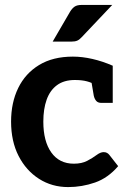

<svg xmlns="http://www.w3.org/2000/svg" viewBox="-20 -752 520 780"><path d="M257 8Q191 8 138.5 -25.5Q86 -59 55.5 -118.5Q25 -178 25 -258Q25 -335 54 -394.5Q83 -454 139 -488Q195 -522 276 -522Q314 -522 355.5 -512.5Q397 -503 438 -485V-412L374 -404Q354 -416 333.5 -421.5Q313 -427 284 -427Q240 -427 211.5 -406Q183 -385 169.5 -347Q156 -309 156 -258Q156 -178 188.5 -132.5Q221 -87 280 -87Q312 -87 334 -98.5Q356 -110 372 -122Q388 -134 401 -134Q409 -134 414.5 -131Q420 -128 424 -123L460 -77Q419 -29 366 -10.5Q313 8 257 8ZM349 -434 438 -412V-334H392Q378 -334 371 -342Q364 -350 361 -363ZM194 -583 265 -705Q273 -718 283 -725Q293 -732 313 -732H436L312 -601Q303 -591 294 -587Q285 -583 270 -583Z"/></svg>

Font: Aleo
Style: Bold
Weight: 700
Designer: Alessio Laiso
Foundry: Alessio Laiso
Version: Version 2.001;gftools[0.9.29]